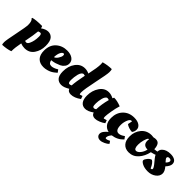

<svg xmlns="http://www.w3.org/2000/svg" viewBox="102 -1779 3048 3048"><g transform="rotate(45 1626.0 -255.0)"><path d="M-2 224Q-10 211 -10 169Q-10 127 28.5 -59Q67 -245 67 -292Q67 -339 58 -363.5Q49 -388 40 -395L31 -402L33 -417Q93 -436 236 -436Q244 -421 249 -397Q313 -443 370 -443Q427 -443 463.5 -399.5Q500 -356 500 -252Q500 -148 445.5 -68Q391 12 286 12Q240 12 196 -6Q173 107 173 193Q101 219 -2 224ZM240 -72Q267 -72 286 -112Q320 -182 320 -282Q320 -341 291 -341Q276 -341 251 -330Q245 -246 211 -77Q228 -72 240 -72Z M532 -181Q532 -305 607.5 -374Q683 -443 794 -443Q871 -443 917.5 -409.5Q964 -376 964 -320Q964 -279 939 -247Q914 -215 878 -198Q802 -164 746 -157L721 -154Q732 -88 787 -88Q811 -88 840 -98.5Q869 -109 886 -120L903 -130L935 -87Q935 -87 924 -76Q918 -70 895.5 -52.5Q873 -35 848.5 -22Q824 -9 786 1.5Q748 12 710 12Q625 12 578.5 -37.5Q532 -87 532 -181ZM787 -370Q762 -370 741 -331Q720 -292 717 -220Q746 -224 775 -267.5Q804 -311 804 -340.5Q804 -370 787 -370Z M1325 12Q1263 12 1245 -36Q1169 12 1109.5 12Q1050 12 1013.5 -28.5Q977 -69 977 -160Q977 -279 1037.5 -361Q1098 -443 1194 -443Q1241 -443 1288 -421Q1325 -590 1325 -664Q1325 -686 1322 -708Q1415 -734 1501 -734Q1509 -721 1509 -672.5Q1509 -624 1463.5 -412Q1418 -200 1418 -128Q1418 -90 1431 -90L1474 -104L1492 -53Q1404 12 1325 12ZM1194 -89Q1212 -89 1234 -101V-102Q1238 -183 1273 -357Q1253 -363 1244 -363Q1223 -363 1207 -342Q1191 -321 1182 -288Q1165 -220 1165 -154.5Q1165 -89 1194 -89Z M1968 -90 2018 -104 2036 -54Q2004 -29 1954.5 -8.5Q1905 12 1867 12Q1802 12 1785 -44Q1706 12 1645.5 12Q1585 12 1552 -32Q1519 -76 1519 -158Q1519 -271 1577 -357Q1635 -443 1730 -443Q1782 -443 1836 -414Q1844 -432 1849 -440Q1921 -440 2008 -405Q1987 -340 1972 -250.5Q1957 -161 1957 -125.5Q1957 -90 1968 -90ZM1777 -109Q1781 -225 1815 -352Q1800 -361 1780.5 -361Q1761 -361 1745.5 -339Q1730 -317 1722 -284Q1707 -221 1707 -170.5Q1707 -120 1714 -107Q1721 -94 1740 -94Q1759 -94 1777 -109Z M2303 -376Q2272 -376 2250 -321Q2228 -266 2228 -210Q2228 -87 2299 -87Q2344 -87 2401 -130L2433 -86Q2356 -3 2245 10Q2204 57 2204 95Q2204 113 2219 113Q2248 113 2287 90L2315 131Q2294 155 2249 176.5Q2204 198 2168.5 198Q2133 198 2111 178.5Q2089 159 2089 127.5Q2089 96 2114 63.5Q2139 31 2171 7Q2112 -5 2076.5 -51.5Q2041 -98 2041 -179Q2041 -295 2112.5 -369Q2184 -443 2300 -443Q2375 -443 2418 -412.5Q2461 -382 2461 -335.5Q2461 -289 2433 -255Q2400 -255 2361.5 -267.5Q2323 -280 2300 -299L2315 -374Q2309 -376 2303 -376Z M2624 12Q2546 12 2501 -37.5Q2456 -87 2456 -177Q2456 -287 2521 -363.5Q2586 -440 2692 -440L2737 -436Q2761 -443 2782 -443Q2832 -443 2853.5 -409Q2875 -375 2878 -312Q2920 -314 2958 -325L2972 -329Q2979 -322 2982 -287L2983 -276Q2938 -253 2873 -240Q2851 -134 2786 -61Q2721 12 2624 12ZM2644 -181Q2644 -88 2691 -88Q2724 -88 2758.5 -130Q2793 -172 2806 -232Q2704 -232 2704 -330Q2704 -347 2707 -365Q2697 -365 2692 -362Q2675 -344 2659.5 -289.5Q2644 -235 2644 -181Z M3245 -135Q3245 -73 3187.5 -30.5Q3130 12 3053 12Q2976 12 2926.5 -14Q2877 -40 2877 -63.5Q2877 -87 2907.5 -123.5Q2938 -160 2970 -166Q3016 -141 3053 -55Q3082 -55 3082 -74Q3082 -88 3074 -100Q3066 -112 3062 -119Q3058 -126 3048 -138.5Q3038 -151 3033 -157Q3008 -187 2988 -212Q2940 -272 2940 -317.5Q2940 -363 2969 -392Q3019 -443 3116 -443Q3177 -443 3213 -419.5Q3249 -396 3249 -349.5Q3249 -303 3194 -243Q3245 -184 3245 -135ZM3152 -290Q3166 -300 3178 -318.5Q3190 -337 3190 -352Q3190 -367 3177 -375Q3164 -383 3146 -383Q3128 -383 3118.5 -374.5Q3109 -366 3109 -352Q3109 -338 3152 -290Z"/></g></svg>

Font: Oleo Script
Style: Bold
Weight: 700
Designer: Soytutype
Foundry: Soytutype
Version: Version 1.002